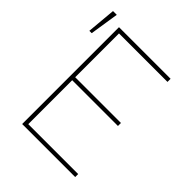

<svg xmlns="http://www.w3.org/2000/svg" viewBox="-212 -893 1020 1020"><g transform="rotate(45 298.5 -383.0)"><path d="M126 0V-727.5H513.7V-704.1H149.4V-375H493.2V-352.5H149.4V-22.5H524.4V0ZM28.3 -602.5 43 -765.6H71.3L45.9 -602.5Z"/></g></svg>

Font: Inter Tight Thin
Style: Regular
Weight: 250
Designer: Rasmus Andersson
Foundry: rsms
Version: Version 3.004